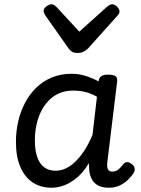

<svg xmlns="http://www.w3.org/2000/svg" viewBox="-20 -866 664 903"><path d="M223 17Q172 17 134.5 -7.5Q97 -32 76 -80Q55 -128 55 -198Q55 -248 65.5 -294.5Q76 -341 97.5 -382Q119 -423 150.5 -453.5Q182 -484 223.5 -501.5Q265 -519 317 -519Q350 -519 382.5 -509Q415 -499 444 -483V-487Q447 -502 457.5 -508.5Q468 -515 488 -515Q514 -515 523.5 -507.5Q533 -500 531 -483L485 -105Q483 -91 484.5 -80.5Q486 -70 491.5 -64.5Q497 -59 509 -59Q520 -59 528.5 -63.5Q537 -68 545 -76.5Q553 -85 561 -95Q568 -103 577.5 -103.5Q587 -104 599 -95Q611 -86 613 -75.5Q615 -65 610 -55Q599 -37 582 -20.5Q565 -4 542.5 6.5Q520 17 494 17Q468 17 450 10Q432 3 421 -10Q410 -23 404.5 -40.5Q399 -58 399 -78Q399 -82 398.5 -87.5Q398 -93 398 -99Q372 -55 341.5 -30Q311 -5 281 6Q251 17 223 17ZM144 -205Q144 -161 154.5 -129Q165 -97 187 -80Q209 -63 242 -63Q274 -63 304.5 -82Q335 -101 363.5 -139Q392 -177 415 -231L436 -411Q406 -428 379 -434Q352 -440 324 -440Q288 -440 259 -427.5Q230 -415 208.5 -392.5Q187 -370 172.5 -340.5Q158 -311 151 -276.5Q144 -242 144 -205ZM508 -846Q518 -846 530 -835Q542 -824 542 -812Q542 -807 540 -802.5Q538 -798 533 -793L394 -638Q384 -629 373.5 -623Q363 -617 344 -617Q327 -617 317.5 -623.5Q308 -630 302 -639L192 -795Q188 -803 186.5 -807Q185 -811 185 -814Q185 -826 198.5 -836Q212 -846 222 -846Q230 -846 235.5 -842Q241 -838 247 -832L353 -717L482 -833Q488 -838 494 -842Q500 -846 508 -846Z"/></svg>

Font: Playwrite GB J
Style: Italic
Weight: 400
Italic angle: -7.01216°
Designer: Veronika Burian, José Scaglione
Foundry: TypeTogether
Version: Version 1.002